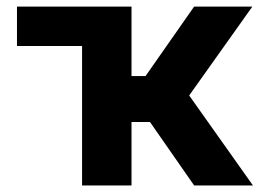

<svg xmlns="http://www.w3.org/2000/svg" viewBox="-20 -566 795 586"><path d="M313.3 -545.9V-425.6H31.8V-545.9ZM230.5 0V-545.9H381.4V-333.8H424.2L572.5 -545.9H750.2L557.4 -274.6L752 0H572.5L437.8 -193.6H381.4V0Z"/></svg>

Font: Inter V
Style: 
Weight: 400
Designer: Rasmus Andersson
Foundry: rsms
Version: Version 4.000;git-a3f224843